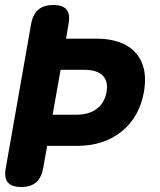

<svg xmlns="http://www.w3.org/2000/svg" viewBox="-20 -750 640 770"><path d="M191 -290H286Q337 -290 368 -313.5Q399 -337 407 -380Q415 -424 392 -447Q369 -470 318 -470H223ZM153 -75Q146 -37 124.5 -18.5Q103 0 65 0Q27 0 11.5 -18.5Q-4 -37 3 -75L105 -655Q112 -693 134 -711.5Q156 -730 194 -730Q232 -730 247 -711.5Q262 -693 255 -655L245 -595H365Q437 -595 484 -569.5Q531 -544 550 -496Q569 -448 557 -380Q539 -280 467.5 -222.5Q396 -165 289 -165H169Z"/></svg>

Font: Maple Mono ExtraBold
Style: Italic
Weight: 800
Italic angle: -10°
Monospace: yes
Designer: subframe7536
Version: Version 7.200